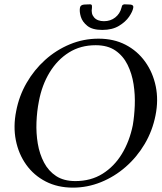

<svg xmlns="http://www.w3.org/2000/svg" viewBox="-20 -848 742 879"><path d="M431 -671Q501 -671 555 -643Q609 -615 644.5 -565.5Q680 -516 693 -453Q706 -390 692 -320Q678 -249 642.5 -189Q607 -129 555.5 -84Q504 -39 442 -14Q380 11 314 11Q244 11 189.5 -17Q135 -45 100 -94Q65 -143 52.5 -206Q40 -269 54 -339Q67 -408 101.5 -468Q136 -528 186.5 -573.5Q237 -619 299.5 -645Q362 -671 431 -671ZM418 -641Q349 -641 296 -608Q243 -575 207.5 -517Q172 -459 158 -384Q149 -339 147 -288.5Q145 -238 153 -190.5Q161 -143 181.5 -104Q202 -65 237 -42Q272 -19 325 -19Q396 -19 449.5 -52.5Q503 -86 538 -143.5Q573 -201 588 -275Q595 -316 597 -365Q599 -414 591.5 -462.5Q584 -511 564 -551.5Q544 -592 508.5 -616.5Q473 -641 418 -641ZM448 -711Q403 -711 380 -729.5Q357 -748 350 -771.5Q343 -795 346 -812Q347 -819 351.5 -822.5Q356 -826 364 -827Q367 -827 374 -827.5Q381 -828 386 -828Q396 -829 399 -826Q402 -823 401 -812Q396 -785 411 -768Q426 -751 456 -751Q486 -751 507.5 -768Q529 -785 536 -812Q538 -823 542.5 -826Q547 -829 556 -828Q561 -828 568 -827.5Q575 -827 578 -827Q593 -825 590 -812Q587 -795 571 -771.5Q555 -748 524.5 -729.5Q494 -711 448 -711Z"/></svg>

Font: Young Serif Light
Style: Italic
Weight: 300
Italic angle: -10.979°
Designer: Bastien Sozeau
Foundry: NBR — Bastien Sozeau
Version: Version 5.001